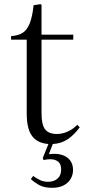

<svg xmlns="http://www.w3.org/2000/svg" viewBox="-20 -676 405 920"><path d="M229 224Q191 224 166.5 210Q142 196 128 182L139 167Q152 177 170 186Q188 195 210 195Q238 195 255.5 180Q273 165 273 136Q273 110 258.5 98.5Q244 87 221 87Q212 87 204.5 88Q197 89 189 91L185 81L212 14Q159 10 133.5 -24.5Q108 -59 108 -133V-486H33V-503Q66 -505 87.5 -518Q109 -531 122 -563Q135 -595 141 -651L174 -656L179 -653V-510H331V-486H179V-132Q179 -79 196 -56.5Q213 -34 253 -34Q277 -34 303 -45Q329 -56 350 -78L362 -66Q335 -29 304 -8.5Q273 12 233 14L214 63Q250 58 276 66Q302 74 316 92.5Q330 111 330 138Q330 161 319 180.5Q308 200 285.5 212Q263 224 229 224Z"/></svg>

Font: Literata 60pt Light
Style: Regular
Weight: 300
Designer: Latin by Veronika Burian and Jose Scaglione. Greek by Irene Vlachou. Cyrillic by Vera Evstafieva.
Foundry: TypeTogether
Version: Version 3.103;gftools[0.9.29]